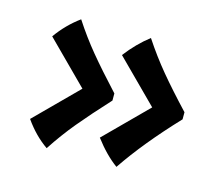

<svg xmlns="http://www.w3.org/2000/svg" viewBox="-63 -483 600 521"><g transform="rotate(15 236.5 -222.0)"><path d="M42 -106 158 -222 42 -338Q69 -376 106 -403Q134 -360 165 -322.5Q196 -285 245 -232V-212Q198 -161 166 -122.5Q134 -84 106 -41Q70 -66 42 -106ZM238 -106 354 -222 238 -338Q267 -376 302 -403Q331 -359 363 -320.5Q395 -282 442 -232V-212Q356 -121 302 -41Q269 -65 238 -106Z"/></g></svg>

Font: Mirza
Style: Regular
Weight: 400
Designer: Arabic design by Kourosh Beigpour, Latin design by Eduardo Tunni, engineering by Lasse Fister
Version: Version 1.000